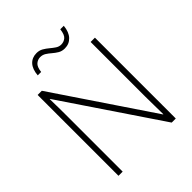

<svg xmlns="http://www.w3.org/2000/svg" viewBox="-244 -1144 1199 1199"><g transform="rotate(-45 355.5 -545.0)"><path d="M608 -93H572L139 -735H137Q138 -694 138.5 -655.5Q139 -617 139 -574V-93H102V-807H139L570 -167H572Q572 -201 571 -244Q570 -287 570 -324V-807H608ZM189 -893Q193 -944 217.5 -970.5Q242 -997 282 -997Q306 -997 325 -986Q344 -975 360.5 -961Q377 -947 393.5 -936Q410 -925 429 -925Q452 -925 469.5 -939.5Q487 -954 492 -997H523Q518 -946 492.5 -919Q467 -892 428 -892Q403 -892 384.5 -903Q366 -914 350 -928Q334 -942 317.5 -952.5Q301 -963 280 -963Q259 -963 241.5 -948.5Q224 -934 219 -893Z"/></g></svg>

Font: Noto Sans Kannada UI ExtraLight
Style: Regular
Weight: 200
Designer: Jelle Bosma - Monotype Design Team
Foundry: Monotype Imaging Inc.
Version: Version 2.005; ttfautohint (v1.8.4.7-5d5b)